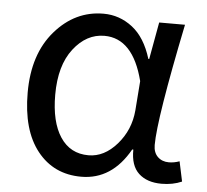

<svg xmlns="http://www.w3.org/2000/svg" viewBox="-45 -605 716 665"><g transform="rotate(5 312.5 -272.5)"><path d="M260.7 12.7Q165 12.7 107.9 -59.1Q50.8 -130.9 50.8 -261.7Q50.8 -395.5 120.6 -476.1Q190.4 -556.6 289.1 -556.6Q344.7 -556.6 389.6 -522Q434.6 -487.3 457 -414.1H460L483.4 -543H573.2Q504.9 -210 504.9 -119.1Q504.9 -92.8 520 -78.1Q535.2 -63.5 558.6 -63.5Q577.1 -63.5 595.7 -70.3L610.4 -1Q579.1 12.7 540 12.7Q489.3 12.7 460.4 -14.2Q431.6 -41 432.6 -96.7H428.7Q367.2 12.7 260.7 12.7ZM279.3 -63.5Q334 -63.5 377.9 -113.8Q421.9 -164.1 427.7 -232.4L435.5 -335Q398.4 -480.5 298.8 -480.5Q236.3 -480.5 191.4 -422.4Q146.5 -364.3 146.5 -262.7Q146.5 -168 181.2 -115.7Q215.8 -63.5 279.3 -63.5Z"/></g></svg>

Font: Gen Shin Gothic Regular
Style: Regular
Weight: 400
Designer: [Source Han Sans]
Ryoko NISHIZUKA  (kana & ideographs); Paul D. Hunt (Latin, Greek & Cyrillic); Wenlong ZHANG  (bopomofo
Version: Version 1.002.20150607